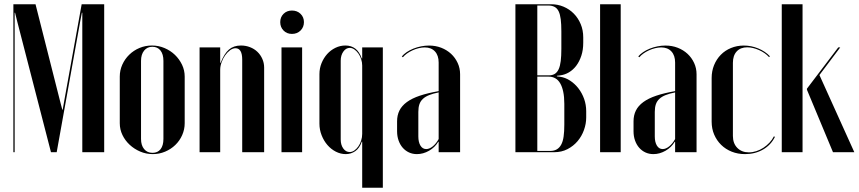

<svg xmlns="http://www.w3.org/2000/svg" viewBox="-20 -719 4056 907"><path d="M472.2 -699H365.8L283.2 -241L276.2 -201H274.2L263.8 -241L147.8 -699H43.2V0H49.2V-619V-659H51.2L61 -619L220.8 0H247.8L359 -619L366.8 -659H368.8V-619V0H472.2Z M697.8 -504Q728.8 -504 757 -492.1Q785.3 -480.1 806.3 -459.9Q827.2 -439.8 839.9 -413.3Q852.5 -386.9 852.5 -357.2V-137Q852.5 -107.5 840.6 -80.7Q828.7 -53.9 808.1 -34.1Q787.5 -14.2 760 -2.6Q732.5 9 702 9Q670.2 9 642.3 -3Q614.3 -15 592.8 -34.9Q571.2 -54.8 558.5 -81.1Q545.8 -107.4 545.8 -137V-357.2Q545.8 -386.7 557.7 -413.5Q569.7 -440.2 590.5 -460.5Q611.2 -480.8 638.9 -492.4Q666.5 -504 697.8 -504ZM699.8 -498Q675.2 -498 660.8 -479.9Q646.2 -461.8 646.2 -431.5V-62.8Q646.2 -32.5 660.8 -14.8Q675.3 3 700.5 3Q725 3 738.5 -14.2Q752 -31.5 752 -62.8V-431.5Q752 -462.8 738.1 -480.4Q724.2 -498 699.8 -498Z M1022.2 -422.2H1020.2V-452.2V-495H922.8V0H1020.2V-389.5Q1020.2 -407 1026.8 -424.9Q1033.2 -442.8 1043.6 -457.5Q1054 -472.2 1066.9 -481.8Q1079.8 -491.2 1092.5 -491.2Q1108 -491.2 1116.1 -477.9Q1124.2 -464.5 1124.2 -437.2V0H1227.8V-399.8Q1227.8 -421.5 1219.2 -440.8Q1210.8 -460 1196.1 -474.1Q1181.5 -488.2 1161.2 -496.1Q1141 -504 1118.2 -504Q1083.8 -504 1061.4 -484.8Q1039 -465.5 1022.2 -422.2Z M1309.8 -495V0H1407.2V-495ZM1303.8 -614.5Q1303.8 -590.8 1319.4 -574.8Q1335 -558.8 1359.2 -558.8Q1383.8 -558.8 1399.8 -574.8Q1415.8 -590.8 1415.8 -614.5Q1415.8 -638 1399.8 -653.6Q1383.8 -669.2 1359.2 -669.2Q1335 -669.2 1319.4 -653.6Q1303.8 -638 1303.8 -614.5Z M1691 -473V-442.8H1689Q1677.8 -475 1658.2 -489.5Q1638.8 -504 1612 -504Q1586.8 -504 1564.5 -493.1Q1542.2 -482.2 1525.6 -463.8Q1509 -445.2 1499 -420.8Q1489 -396.2 1489 -368.5V-134.8Q1489 -106.2 1499.4 -79.9Q1509.8 -53.5 1526.8 -33.9Q1543.8 -14.2 1566.4 -2.6Q1589 9 1613.5 9Q1638 9 1658.1 -4.8Q1678.2 -18.5 1689 -49.8H1691V-21.2V168H1788.5V-495H1691ZM1691 -86.8Q1691 -70.2 1686 -54.6Q1681 -39 1672.5 -27Q1664 -15 1653.5 -7.9Q1643 -0.8 1631.8 -0.8Q1613.8 -0.8 1601.6 -17.6Q1589.5 -34.5 1589.5 -59.8V-432.2Q1589.5 -457.8 1601.9 -475.2Q1614.2 -492.8 1632.5 -492.8Q1643.2 -492.8 1653.8 -485.6Q1664.2 -478.5 1672.8 -466.5Q1681.2 -454.5 1686.1 -439.5Q1691 -424.5 1691 -409.5Z M1855.8 -98.5Q1855.8 -75.2 1862.9 -55.2Q1870 -35.2 1882.5 -21Q1895 -6.8 1912 1.1Q1929 9 1949.5 9Q1979.2 9 2006.9 -6.9Q2034.5 -22.8 2050.2 -49H2052.2V-27.5V0H2153.5V-368Q2153.5 -396.8 2142 -421.6Q2130.5 -446.5 2110.8 -464.8Q2091 -483 2064.5 -493.4Q2038 -503.8 2006.5 -503.8Q1988 -503.8 1968.9 -500Q1949.8 -496.2 1932.5 -489.2Q1915.2 -482.2 1901.2 -472.8Q1887.2 -463.2 1878.2 -452.5L1883.2 -448.5Q1890.5 -457.5 1902.2 -466Q1914 -474.5 1928.4 -481.1Q1942.8 -487.8 1958 -491.4Q1973.2 -495 1986.5 -495Q2017 -495 2034.6 -476.1Q2052.2 -457.2 2052.2 -423.5V-288.5Q2000.5 -279.5 1963.4 -267Q1926.2 -254.5 1902.2 -237Q1878.2 -219.5 1867 -197Q1855.8 -174.5 1855.8 -146.2ZM1993.5 -14.8Q1976.2 -14.8 1966.2 -31.1Q1956.2 -47.5 1956.2 -74.5V-190.5Q1956.2 -211.2 1961.2 -226.2Q1966.2 -241.2 1977.9 -252Q1989.5 -262.8 2007.8 -270Q2026 -277.2 2052.2 -282.5V-62.2Q2040.2 -40.2 2024.2 -27.5Q2008.2 -14.8 1993.5 -14.8Z M2735.2 -542.5Q2735.2 -576.5 2723.2 -605.1Q2711.2 -633.8 2690.5 -654.8Q2669.8 -675.8 2642.2 -687.4Q2614.8 -699 2583.2 -699H2414.8V0H2597.8Q2633 0 2660.9 -14.5Q2688.8 -29 2708.4 -52.1Q2728 -75.2 2738.6 -104.8Q2749.2 -134.2 2749.2 -164.2V-194Q2749.2 -224 2739.4 -251.8Q2729.5 -279.5 2712.5 -301.5Q2695.5 -323.5 2673.1 -338.1Q2650.8 -352.8 2625.2 -356.5L2610.8 -358.2V-361L2625.2 -362.8Q2647.8 -365.5 2667.6 -377.2Q2687.5 -389 2702.4 -408.8Q2717.2 -428.5 2726.2 -455.8Q2735.2 -483 2735.2 -517ZM2645.8 -130.5Q2645.8 -97.5 2642.5 -74.1Q2639.2 -50.8 2631.1 -35.8Q2623 -20.8 2610.2 -13.4Q2597.5 -6 2579.5 -6H2518.2V-357H2572.2Q2589.5 -357 2603.1 -349.2Q2616.8 -341.5 2626.1 -325.8Q2635.5 -310 2640.6 -285.8Q2645.8 -261.5 2645.8 -228.5ZM2518.2 -363V-693H2569.5Q2587.5 -693 2599.9 -686.4Q2612.2 -679.8 2619.1 -665.4Q2626 -651 2628.9 -627.9Q2631.8 -604.8 2631.8 -570.8V-488.5Q2631.8 -454.5 2628.9 -430.8Q2626 -407 2619.1 -392.1Q2612.2 -377.2 2600.9 -370.1Q2589.5 -363 2572.2 -363Z M2814.8 0H2912.2V-699H2814.8Z M2972.8 -98.5Q2972.8 -75.2 2979.9 -55.2Q2987 -35.2 2999.5 -21Q3012 -6.8 3029 1.1Q3046 9 3066.5 9Q3096.2 9 3123.9 -6.9Q3151.5 -22.8 3167.2 -49H3169.2V-27.5V0H3270.5V-368Q3270.5 -396.8 3259 -421.6Q3247.5 -446.5 3227.8 -464.8Q3208 -483 3181.5 -493.4Q3155 -503.8 3123.5 -503.8Q3105 -503.8 3085.9 -500Q3066.8 -496.2 3049.5 -489.2Q3032.2 -482.2 3018.2 -472.8Q3004.2 -463.2 2995.2 -452.5L3000.2 -448.5Q3007.5 -457.5 3019.2 -466Q3031 -474.5 3045.4 -481.1Q3059.8 -487.8 3075 -491.4Q3090.2 -495 3103.5 -495Q3134 -495 3151.6 -476.1Q3169.2 -457.2 3169.2 -423.5V-288.5Q3117.5 -279.5 3080.4 -267Q3043.2 -254.5 3019.2 -237Q2995.2 -219.5 2984 -197Q2972.8 -174.5 2972.8 -146.2ZM3110.5 -14.8Q3093.2 -14.8 3083.2 -31.1Q3073.2 -47.5 3073.2 -74.5V-190.5Q3073.2 -211.2 3078.2 -226.2Q3083.2 -241.2 3094.9 -252Q3106.5 -262.8 3124.8 -270Q3143 -277.2 3169.2 -282.5V-62.2Q3157.2 -40.2 3141.2 -27.5Q3125.2 -14.8 3110.5 -14.8Z M3341.8 -350.5V-144.5Q3341.8 -111 3353.8 -83.1Q3365.8 -55.2 3386.8 -34.6Q3407.8 -14 3436.6 -2.5Q3465.5 9 3499.8 9Q3547.2 9 3584.6 -12.6Q3622 -34.2 3640.8 -72.5L3635.8 -74.8Q3628 -59 3615 -45.1Q3602 -31.2 3586.1 -20.9Q3570.2 -10.5 3552.8 -4.9Q3535.2 0.8 3517.8 0.8Q3483.8 0.8 3463 -20.4Q3442.2 -41.5 3442.2 -76.8V-422.2Q3442.2 -456.8 3460.2 -476.1Q3478.2 -495.5 3509.8 -495.5Q3536.2 -495.5 3565.5 -482.5Q3594.8 -469.5 3613 -449.2L3617 -453.2Q3594.8 -476.8 3561.9 -490.2Q3529 -503.8 3493.8 -503.8Q3461 -503.8 3433.1 -492.2Q3405.2 -480.8 3385 -460.1Q3364.8 -439.5 3353.2 -411.2Q3341.8 -383 3341.8 -350.5Z M3771.2 -699H3673V0H3771.2ZM3949.2 -495H3939.8L3792 -300.2V-295L3915 0H4015.8L3851 -364.5Z"/></svg>

Font: Moniqa Black
Style: Regular
Weight: 900
Designer: Rajesh Rajput
Foundry: Rajesh Rajput
Version: Version 1.000